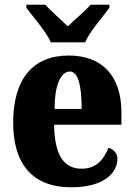

<svg xmlns="http://www.w3.org/2000/svg" viewBox="-20 -786 569 816"><path d="M196 -606H342C360 -651 418 -715 445 -753V-766H365C346 -743 295 -700 268 -674C242 -700 192 -743 173 -766H92V-753C120 -715 177 -651 196 -606ZM283 10C425 10 479 -54 479 -111C479 -135 462 -152 441 -158C421 -107 388 -69 327 -69C251 -69 212 -126 210 -256H496V-308C496 -467 411 -550 272 -550C122 -550 36 -453 36 -265C36 -91 116 10 283 10ZM327 -323H212C212 -426 239 -482 277 -482C312 -482 327 -423 327 -323Z"/></svg>

Font: Noto Serif Armenian Condensed Black
Style: Regular
Weight: 900
Width: 3
Designer: Monotype Design Team
Foundry: Monotype Imaging Inc.
Version: Version 2.008